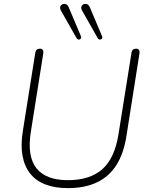

<svg xmlns="http://www.w3.org/2000/svg" viewBox="-20 -962 760 990"><path d="M330 8Q264 8 215 -10.5Q166 -29 136 -66.5Q106 -104 96 -159.5Q86 -215 98 -288L162 -690Q165 -711 186 -711Q196 -711 200.5 -704.5Q205 -698 203 -686L139 -282Q119 -156 168 -94.5Q217 -33 330 -33Q443 -33 507 -89Q571 -145 591 -270L658 -690Q661 -711 682 -711Q692 -711 696.5 -704.5Q701 -698 699 -686L632 -261Q618 -171 580.5 -111.5Q543 -52 480.5 -22Q418 8 330 8ZM484 -765 403 -908Q398 -917 399 -924.5Q400 -932 405.5 -936.5Q411 -941 418 -942Q425 -943 432 -939Q439 -935 443 -925L506 -776Q509 -770 507 -765.5Q505 -761 500.5 -759Q496 -757 491.5 -758.5Q487 -760 484 -765ZM375 -765 294 -908Q289 -917 290 -924.5Q291 -932 296.5 -936.5Q302 -941 309 -942Q316 -943 323 -939Q330 -935 334 -925L397 -776Q400 -770 398 -765.5Q396 -761 391.5 -759Q387 -757 382.5 -758.5Q378 -760 375 -765Z"/></svg>

Font: Nunito Variable Extra Light
Style: Italic
Weight: 200
Italic angle: -9°
Designer: Vernon Adams
Foundry: Vernon Adams
Version: Version 3.602